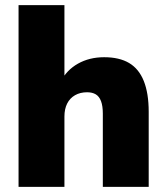

<svg xmlns="http://www.w3.org/2000/svg" viewBox="-20 -725 646 745"><path d="M52 0V-705H230V-406H214Q238 -453 282.5 -478Q327 -503 384 -503Q443 -503 481 -480.5Q519 -458 538 -410.5Q557 -363 557 -291V0H379V-284Q379 -314 372 -332.5Q365 -351 351.5 -359Q338 -367 318 -367Q291 -367 271 -355.5Q251 -344 240.5 -323Q230 -302 230 -273V0Z"/></svg>

Font: Nunito Sans 12pt Black
Style: Regular
Weight: 900
Designer: Vernon Adams
Foundry: Vernon Adams
Version: Version 3.101;gftools[0.9.27]